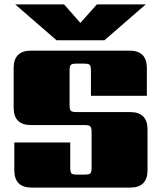

<svg xmlns="http://www.w3.org/2000/svg" viewBox="-20 -852 732 872"><path d="M237 -669 49 -832H271L345 -748L420 -832H642L454 -669ZM396 -90V-253Q396 -272 390 -278Q384 -284 365 -284H121Q42 -284 42 -363V-543Q42 -622 121 -622H568Q647 -622 647 -543V-417H393V-532Q393 -552 387.5 -557.5Q382 -563 362 -563H327Q308 -563 302 -557.5Q296 -552 296 -532V-374Q296 -354 302 -348.5Q308 -343 327 -343H571Q650 -343 650 -264V-79Q650 0 571 0H124Q45 0 45 -79V-205H299V-90Q299 -70 304.5 -64.5Q310 -59 330 -59H365Q384 -59 390 -64.5Q396 -70 396 -90Z"/></svg>

Font: Sarpanch Black
Style: Regular
Weight: 900
Designer: Manushi Parikh (Devanagari and Latin), Jyotish Sonowal (Devanagari)
Foundry: Indian Type Foundry
Version: Version 2.004;PS 1.0;hotconv 1.0.78;makeotf.lib2.5.61930; tt